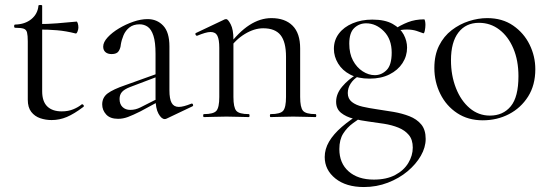

<svg xmlns="http://www.w3.org/2000/svg" viewBox="-20 -472 2214 774"><path d="M188 12Q164 12 142 4.5Q120 -3 106 -21Q92 -39 92 -70V-305Q92 -329 89 -341Q86 -353 75 -356.5Q64 -360 41 -360Q37 -360 37 -366.5Q37 -373 41 -373Q81 -374 106.5 -395Q132 -416 135 -449Q135 -452 142.5 -452Q150 -452 150 -449V-104Q150 -63 170.5 -43Q191 -23 229 -23Q255 -23 275.5 -31.5Q296 -40 309 -51Q313 -53 316.5 -48.5Q320 -44 316 -41Q279 -13 249.5 -0.5Q220 12 188 12ZM285 -337Q246 -347 210 -350Q174 -353 133 -353V-375Q173 -375 210 -378Q247 -381 289 -385Q291 -385 293.5 -378Q296 -371 296 -361Q296 -354 292.5 -345Q289 -336 285 -337Z M652 6Q648 8 644 8Q631 8 619 -13.5Q607 -35 607 -76V-255Q607 -302 598.5 -328Q590 -354 575.5 -364Q561 -374 543 -374Q518 -374 502 -361.5Q486 -349 478 -330Q470 -311 467 -292Q466 -278 458.5 -266Q451 -254 430 -254Q414 -254 405 -262Q396 -270 396 -284Q396 -302 414 -321.5Q432 -341 459.5 -357.5Q487 -374 517.5 -384.5Q548 -395 575 -395Q613 -395 638 -368.5Q663 -342 663 -285V-108Q663 -73 672 -57Q681 -41 701 -41Q719 -41 751 -54Q756 -56 758 -50.5Q760 -45 755 -43ZM456 7Q424 7 408 -10.5Q392 -28 392 -51Q392 -79 414 -95.5Q436 -112 486 -129L617 -176L620 -165L504 -121Q481 -112 471.5 -101Q462 -90 462 -73Q462 -52 474 -40.5Q486 -29 505 -29Q516 -29 526 -31.5Q536 -34 546 -39L631 -82L633 -70L546 -23Q516 -8 496 -0.5Q476 7 456 7Z M1071 0Q1068 0 1068 -6Q1068 -12 1071 -12Q1110 -12 1121.5 -25.5Q1133 -39 1133 -81V-243Q1133 -303 1111 -330.5Q1089 -358 1041 -358Q1005 -358 967 -335Q929 -312 902 -272L898 -284Q942 -343 985.5 -371Q1029 -399 1074 -399Q1129 -399 1159.5 -368.5Q1190 -338 1190 -277V-81Q1190 -39 1201.5 -25.5Q1213 -12 1252 -12Q1255 -12 1255 -6Q1255 0 1252 0Q1235 0 1211.5 -1Q1188 -2 1162 -2Q1136 -2 1112 -1Q1088 0 1071 0ZM802 0Q799 0 799 -6Q799 -12 802 -12Q841 -12 852.5 -25.5Q864 -39 864 -81V-279Q864 -312 856.5 -327.5Q849 -343 829 -343Q819 -343 805.5 -339Q792 -335 775 -328Q771 -327 768.5 -332Q766 -337 770 -339L886 -394Q889 -395 892 -395Q899 -395 910 -374Q921 -353 921 -313V-81Q921 -39 932.5 -25.5Q944 -12 983 -12Q986 -12 986 -6Q986 0 983 0Q966 0 942.5 -1Q919 -2 893 -2Q867 -2 843 -1Q819 0 802 0Z M1447 282Q1375 282 1332 247.5Q1289 213 1289 161Q1289 129 1306.5 99Q1324 69 1358 39.5Q1392 10 1442 -20L1452 -9Q1427 7 1403 24.5Q1379 42 1363.5 66.5Q1348 91 1348 129Q1348 186 1385.5 219Q1423 252 1487 252Q1538 252 1573 233.5Q1608 215 1626 185Q1644 155 1644 123Q1644 91 1628 72Q1612 53 1586 42.5Q1560 32 1528.5 27Q1497 22 1466 18Q1435 14 1405 6.5Q1375 -1 1355 -17Q1335 -33 1335 -62Q1335 -94 1359.5 -123Q1384 -152 1418 -172L1425 -165Q1405 -153 1393.5 -135Q1382 -117 1382 -97Q1382 -74 1398.5 -61Q1415 -48 1441.5 -42Q1468 -36 1496 -32Q1531 -27 1566 -21Q1601 -15 1630.5 -3.5Q1660 8 1678 29.5Q1696 51 1696 88Q1696 122 1676.5 156Q1657 190 1623 218.5Q1589 247 1543.5 264.5Q1498 282 1447 282ZM1470 -155Q1423 -155 1391.5 -171.5Q1360 -188 1343 -216Q1326 -244 1326 -275Q1326 -310 1346 -336.5Q1366 -363 1401.5 -378Q1437 -393 1481 -393Q1532 -393 1563 -375.5Q1594 -358 1607.5 -332.5Q1621 -307 1621 -280Q1621 -246 1602.5 -217.5Q1584 -189 1550 -172Q1516 -155 1470 -155ZM1491 -169Q1518 -169 1538.5 -189.5Q1559 -210 1559 -260Q1559 -314 1527.5 -346Q1496 -378 1456 -378Q1428 -378 1408 -359Q1388 -340 1388 -296Q1388 -256 1403 -228Q1418 -200 1442 -184.5Q1466 -169 1491 -169ZM1564 -318 1565 -351Q1595 -371 1624.5 -382.5Q1654 -394 1690 -394Q1692 -394 1693.5 -387Q1695 -380 1695 -372Q1695 -361 1692.5 -348.5Q1690 -336 1686 -338Q1676 -342 1659 -347.5Q1642 -353 1620 -353Q1607 -353 1595.5 -351Q1584 -349 1573 -346Z M1926 13Q1867 13 1823 -16Q1779 -45 1755 -93.5Q1731 -142 1731 -198Q1731 -250 1750 -288Q1769 -326 1801 -350.5Q1833 -375 1870.5 -387Q1908 -399 1944 -399Q2005 -399 2048.5 -369Q2092 -339 2115 -292Q2138 -245 2138 -193Q2138 -129 2109 -83Q2080 -37 2032 -12Q1984 13 1926 13ZM1955 -6Q2008 -6 2039 -43.5Q2070 -81 2070 -165Q2070 -228 2049.5 -276.5Q2029 -325 1993 -352.5Q1957 -380 1911 -380Q1858 -380 1828 -341Q1798 -302 1798 -229Q1798 -168 1818 -117Q1838 -66 1873.5 -36Q1909 -6 1955 -6Z"/></svg>

Font: Cormorant Light
Style: Regular
Weight: 400
Version: Version 4.000